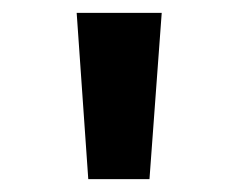

<svg xmlns="http://www.w3.org/2000/svg" viewBox="-20 -749 370 298"><path d="M117 -471 99 -729H231L212 -471Z"/></svg>

Font: Noto Sans Gurmukhi UI SemiCondensed
Style: Bold
Weight: 700
Width: 4
Designer: Jelle Bosma - Monotype Design Team
Foundry: Monotype Imaging Inc.
Version: Version 2.004; ttfautohint (v1.8.4.7-5d5b)